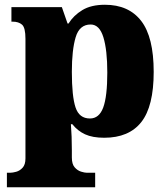

<svg xmlns="http://www.w3.org/2000/svg" viewBox="-20 -566 708 807"><path d="M9 221V160H24Q33 160 48 156Q63 152 75 139Q87 126 87 100V-403Q87 -450 72.5 -462.5Q58 -475 33 -475H28V-536H240L264 -467H268Q289 -501 326 -523.5Q363 -546 421 -546Q521 -546 573.5 -478Q626 -410 626 -264Q626 -119 574 -53Q522 13 418 13Q369 13 337.5 -1.5Q306 -16 284 -44H278Q280 -19 281 8.5Q282 36 282 66V96Q282 124 294 137.5Q306 151 321 155.5Q336 160 344 160H380V221ZM358 -68Q397 -68 414 -114.5Q431 -161 431 -261Q431 -356 414.5 -409.5Q398 -463 361 -463Q314 -463 298 -409.5Q282 -356 282 -264Q282 -161 297.5 -114.5Q313 -68 358 -68Z"/></svg>

Font: Noto Serif Telugu Black
Style: Regular
Weight: 900
Designer: Jelle Bosma - Monotype Design Team
Foundry: Monotype Imaging Inc.
Version: Version 2.005; ttfautohint (v1.8.4.7-5d5b)